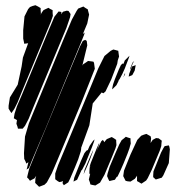

<svg xmlns="http://www.w3.org/2000/svg" viewBox="-20 -718 674 737"><path d="M175 -634 64 -366 47 -324 35 -300 24 -284 19 -291 13 -301V-312L18 -344L48 -393L63 -463L68 -497L88 -552L73 -550L72 -556L69 -570V-602L74 -655L88 -683L95 -691L105 -695L116 -698L126 -693L136 -687V-679L137 -665L135 -660L141 -671L147 -679L155 -683L166 -688L172 -684L182 -679V-668L183 -657ZM293 -560 157 -230 103 -103 91 -73 82 -67 84 -74 89 -95H88L81 -90L78 -98L73 -108L72 -130L76 -194L91 -245L221 -560L256 -643L274 -676L280 -685L300 -693L307 -688L317 -682L318 -677L322 -662L315 -628L298 -587L299 -588L305 -593L303 -585ZM235 -611 107 -304 90 -262 76 -235 67 -224H55H49L47 -232L43 -243L45 -256V-257L40 -260L33 -264L34 -270L36 -282L45 -310L64 -354L163 -593L189 -654L205 -674L216 -672L214 -662L213 -661L217 -667L222 -673L236 -677L243 -676L251 -664L249 -652ZM344 -454 292 -323 199 -100 179 -53 160 -18 151 -9 138 -4 130 -1 124 -7 115 -16 116 -33 119 -43 112 -33 102 -28 95 -24 90 -31 84 -37 86 -46 92 -70 124 -149 249 -449 287 -540 298 -561 307 -565 313 -561 315 -544 296 -466 299 -471 311 -479 318 -484 334 -482 339 -481 341 -476ZM267 -74 249 -32 242 -18 225 -7 220 -15 222 -23 217 -21 208 -19 201 -23 192 -30V-35V-52L203 -84L229 -146L327 -382L357 -455L381 -503L405 -523L415 -528L423 -526L434 -523L435 -515L437 -501L432 -486L430 -473L407 -413L385 -367L377 -360L370 -363L363 -354L336 -321L323 -237L291 -149H292L290 -137L280 -106ZM435 -407 427 -391 417 -381 411 -375V-380L414 -394L421 -414L436 -451L444 -468L450 -474L454 -473L459 -486L477 -504L475 -497L459 -455L450 -435L439 -414L436 -411ZM486 -465 483 -457 479 -450 480 -456 489 -478 495 -484 490 -475ZM488 -430 474 -424 476 -435 484 -456 487 -463 493 -465 501 -468 500 -463 497 -447ZM453 -421 460 -438V-432ZM593 -139 562 -65 547 -34 541 -25 523 -13 513 -19 506 -23V-28V-44L505 -42L498 -32L481 -21L470 -22L462 -24L458 -32L453 -42L456 -63L481 -125L507 -181L522 -197L532 -201L542 -204L549 -200L558 -195L560 -187L558 -169L560 -172L566 -181L579 -188L589 -187L601 -178L600 -170L599 -157ZM469 -127 454 -90 443 -65 431 -40 428 -39 421 -28 408 -25 400 -23 397 -28 391 -42 393 -52 401 -78 423 -130 438 -164 447 -180 456 -187 463 -193 471 -190 481 -187V-179L482 -167L479 -157L477 -149ZM408 -111 381 -47 364 -17 346 -6 335 -8 327 -10 325 -18 321 -29 326 -50V-51L324 -49L323 -55L324 -74L340 -113V-111L328 -84L324 -76L325 -82L329 -94L351 -148L361 -170L360 -163L350 -136L356 -150L369 -176L375 -181L381 -172L383 -176L390 -184L404 -190L409 -192L419 -186L426 -181V-176L427 -161L423 -148ZM333 -153 318 -116 308 -91 295 -66 293 -65 276 -28 262 -21 265 -36 291 -101 304 -130 312 -140 317 -142 324 -158 337 -177 343 -183 341 -175ZM628 -92 607 -45 601 -36 578 -29 568 -38V-44L569 -60L580 -87L598 -132L607 -149L612 -157L628 -160L630 -155L632 -145ZM325 -105 316 -83 304 -56 301 -49 302 -54 305 -67 328 -121 338 -143 336 -135Z"/></svg>

Font: Rubik Marker Hatch
Style: Regular
Weight: 400
Designer: Hubert and Fischer, NaN
Foundry: Hubert & Fischer, NaN
Version: Version 2.200